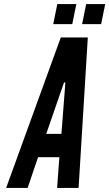

<svg xmlns="http://www.w3.org/2000/svg" viewBox="-20 -918 534 938"><path d="M260 -898H353L333 -800H240ZM401 -898H494L474 -800H381ZM10 0 277 -735H409L364 0H259L270 -150H166L115 0ZM298 -496 299 -515H293L286 -496L206 -264H280Z"/></svg>

Font: League Gothic Italic
Style: Regular
Weight: 400
Designer: Tyler Finck
Foundry: The League of Moveable Type
Version: Version 1.001;PS 001.001;hotconv 1.0.56;makeotf.lib2.0.21325